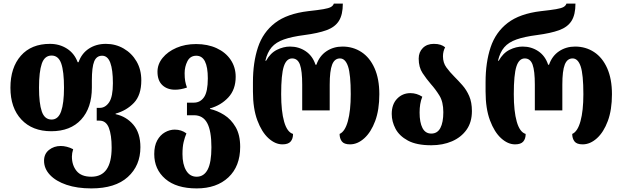

<svg xmlns="http://www.w3.org/2000/svg" viewBox="-20 -794 3462 1068"><path d="M488 254Q409 254 350 234Q291 214 258 179Q225 144 225 100Q225 62 252.5 40Q280 18 318 18Q334 18 352 22.5Q370 27 387 36Q380 58 380 77Q380 125 406 157Q432 189 488 189Q601 189 601 27Q601 -43 585.5 -83Q570 -123 533 -123H518V-194H535Q566 -194 587 -225Q608 -256 608 -331Q608 -406 593.5 -445Q579 -484 548 -484Q517 -484 504 -452.5Q491 -421 491 -346V-307Q491 -194 431.5 -129Q372 -64 265 -64Q160 -64 99 -129Q38 -194 38 -306Q38 -418 96 -484Q154 -550 258 -550Q311 -550 352.5 -523.5Q394 -497 412 -448H417Q434 -497 474.5 -523.5Q515 -550 569 -550Q623 -550 668 -524Q713 -498 739.5 -452.5Q766 -407 766 -347Q766 -265 725 -222Q684 -179 623 -162V-159Q683 -146 722 -100Q761 -54 761 25Q761 127 691 190.5Q621 254 488 254ZM267 -129Q304 -129 320 -174.5Q336 -220 336 -306Q336 -397 320.5 -441Q305 -485 267 -485Q228 -485 212.5 -440Q197 -395 197 -306Q197 -219 212.5 -174Q228 -129 267 -129Z M1074 254Q961 254 899.5 201Q838 148 838 63Q838 17 854.5 -13Q871 -43 897.5 -58Q924 -73 952 -73Q989 -73 1017 -52Q1008 -31 1001.5 -4Q995 23 995 63Q995 120 1015.5 154.5Q1036 189 1074 189Q1114 189 1135 149.5Q1156 110 1156 25Q1156 -66 1132.5 -109.5Q1109 -153 1059 -153H1020V-223H1058Q1094 -223 1115 -253.5Q1136 -284 1136 -358Q1136 -484 1072 -484Q1038 -484 1022.5 -453.5Q1007 -423 1007 -387Q1007 -361 1010 -343.5Q1013 -326 1020 -307Q985 -295 954 -295Q910 -295 883 -320.5Q856 -346 856 -395Q856 -437 884.5 -472Q913 -507 961.5 -528Q1010 -549 1071 -549Q1135 -549 1185 -526Q1235 -503 1263 -461.5Q1291 -420 1291 -367Q1291 -296 1250 -252Q1209 -208 1148 -191V-188Q1188 -179 1226.5 -155Q1265 -131 1290.5 -87.5Q1316 -44 1316 23Q1316 131 1250.5 192.5Q1185 254 1074 254Z M1551 9Q1511 9 1473.5 -25Q1436 -59 1411.5 -124.5Q1387 -190 1387 -285V-337Q1387 -447 1415 -531Q1443 -615 1510 -666.5Q1577 -718 1695 -732Q1750 -738 1779 -743Q1808 -748 1820.5 -755Q1833 -762 1837 -774H1887Q1887 -712 1865 -677.5Q1843 -643 1796 -626Q1749 -609 1673 -599Q1603 -590 1559 -574.5Q1515 -559 1491 -531Q1467 -503 1456 -456H1460Q1484 -499 1520.5 -517Q1557 -535 1593 -535Q1642 -535 1680.5 -509Q1719 -483 1735 -434H1740Q1757 -483 1796 -509Q1835 -535 1885 -535Q1944 -535 1990.5 -504.5Q2037 -474 2063.5 -414.5Q2090 -355 2090 -270Q2090 -183 2067 -121Q2044 -59 2006.5 -25Q1969 9 1927 9Q1894 9 1881.5 -7.5Q1869 -24 1869 -49Q1899 -62 1915 -120Q1931 -178 1931 -270Q1931 -380 1916 -424.5Q1901 -469 1871 -469Q1841 -469 1827.5 -434.5Q1814 -400 1814 -323V-180H1661V-323Q1661 -400 1648.5 -434.5Q1636 -469 1605 -469Q1573 -469 1558.5 -424Q1544 -379 1544 -270Q1544 -175 1560.5 -117Q1577 -59 1610 -49Q1610 -22 1596.5 -6.5Q1583 9 1551 9Z M2379 14Q2297 14 2249 -12Q2201 -38 2180 -78Q2159 -118 2159 -160Q2159 -214 2189 -245Q2219 -276 2263 -276Q2298 -276 2329 -256Q2321 -236 2317.5 -214.5Q2314 -193 2314 -168Q2314 -113 2330 -82Q2346 -51 2379 -51Q2413 -51 2429.5 -82Q2446 -113 2446 -170Q2446 -227 2424.5 -262Q2403 -297 2377 -326Q2352 -355 2330.5 -387.5Q2309 -420 2309 -468Q2309 -504 2332 -527Q2355 -550 2393 -550Q2415 -550 2430 -545Q2445 -540 2456 -531Q2444 -508 2444 -481Q2444 -445 2463 -419Q2482 -393 2507 -368Q2529 -346 2552 -320Q2575 -294 2590 -259.5Q2605 -225 2605 -176Q2605 -114 2575 -72Q2545 -30 2494 -8Q2443 14 2379 14Z M2845 9Q2805 9 2767.5 -25Q2730 -59 2705.5 -124.5Q2681 -190 2681 -285V-337Q2681 -447 2709 -531Q2737 -615 2804 -666.5Q2871 -718 2989 -732Q3044 -738 3073 -743Q3102 -748 3114.5 -755Q3127 -762 3131 -774H3181Q3181 -712 3159 -677.5Q3137 -643 3090 -626Q3043 -609 2967 -599Q2897 -590 2853 -574.5Q2809 -559 2785 -531Q2761 -503 2750 -456H2754Q2778 -499 2814.5 -517Q2851 -535 2887 -535Q2936 -535 2974.5 -509Q3013 -483 3029 -434H3034Q3051 -483 3090 -509Q3129 -535 3179 -535Q3238 -535 3284.5 -504.5Q3331 -474 3357.5 -414.5Q3384 -355 3384 -270Q3384 -183 3361 -121Q3338 -59 3300.5 -25Q3263 9 3221 9Q3188 9 3175.5 -7.5Q3163 -24 3163 -49Q3193 -62 3209 -120Q3225 -178 3225 -270Q3225 -380 3210 -424.5Q3195 -469 3165 -469Q3135 -469 3121.5 -434.5Q3108 -400 3108 -323V-180H2955V-323Q2955 -400 2942.5 -434.5Q2930 -469 2899 -469Q2867 -469 2852.5 -424Q2838 -379 2838 -270Q2838 -175 2854.5 -117Q2871 -59 2904 -49Q2904 -22 2890.5 -6.5Q2877 9 2845 9Z"/></svg>

Font: Noto Serif Georgian Condensed ExtraBold
Style: Regular
Weight: 800
Width: 3
Designer: Monotype Design Team, Akaki Razmadze
Foundry: Google LLC
Version: Version 2.003; ttfautohint (v1.8.4.7-5d5b)